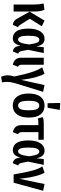

<svg xmlns="http://www.w3.org/2000/svg" viewBox="1126 -1984 1077 3369"><g transform="rotate(90 1664.5 -299.5)"><path d="M309 -285 409 -124Q421 -105 431.5 -94.5Q442 -84 457 -77L416 14Q376 9 349.5 -10Q323 -29 301 -73L185 -281L341 -542L441 -495ZM182 -362V0H59V-370Q59 -450 41 -526L152 -541Q166 -508 174 -468Q182 -428 182 -362Z M795 -401 809 -529H911L854 -255L877 -134Q881 -112 892 -99.5Q903 -87 922 -80L882 14Q845 9 821 -14.5Q797 -38 790 -79L784 -122Q766 -54 735.5 -20Q705 14 651 14Q571 14 526.5 -53.5Q482 -121 482 -260Q482 -391 530 -467Q578 -543 662 -543Q716 -543 748 -508.5Q780 -474 795 -401ZM607 -260Q607 -161 624 -119.5Q641 -78 674 -78Q703 -78 724.5 -119Q746 -160 760 -269Q746 -372 727.5 -411.5Q709 -451 679 -451Q643 -451 625 -406Q607 -361 607 -260Z M1116 -145Q1116 -117 1123.5 -102Q1131 -87 1151 -76L1115 14Q1053 -1 1023 -36Q993 -71 993 -134V-529H1116Z M1382 -131 1473 -542 1592 -518 1439 -23Q1417 54 1417 112Q1417 148 1425 204L1327 219Q1301 155 1301 102Q1301 54 1322 -11Q1286 -194 1245 -317.5Q1204 -441 1162 -502L1274 -542Q1305 -492 1334 -389Q1363 -286 1382 -131Z M2043 -265Q2043 -133 1987 -59Q1931 15 1832 15Q1733 15 1677 -57.5Q1621 -130 1621 -265Q1621 -399 1677 -471Q1733 -543 1832 -543Q1932 -543 1987.5 -473Q2043 -403 2043 -265ZM1749 -265Q1749 -164 1769 -121.5Q1789 -79 1832 -79Q1875 -79 1895 -121.5Q1915 -164 1915 -265Q1915 -366 1895 -408Q1875 -450 1832 -450Q1789 -450 1769 -407.5Q1749 -365 1749 -265ZM1787 -818 1909 -810 1871 -596H1791Z M2335 -76 2299 14Q2237 -1 2206.5 -36Q2176 -71 2176 -134V-434H2130Q2104 -434 2091 -432Q2078 -430 2059 -424L2035 -510Q2057 -521 2083 -525Q2109 -529 2160 -529H2432L2433 -435H2299V-145Q2299 -117 2307 -102.5Q2315 -88 2335 -76Z M2757 -401 2771 -529H2873L2816 -255L2839 -134Q2843 -112 2854 -99.5Q2865 -87 2884 -80L2844 14Q2807 9 2783 -14.5Q2759 -38 2752 -79L2746 -122Q2728 -54 2697.5 -20Q2667 14 2613 14Q2533 14 2488.5 -53.5Q2444 -121 2444 -260Q2444 -391 2492 -467Q2540 -543 2624 -543Q2678 -543 2710 -508.5Q2742 -474 2757 -401ZM2569 -260Q2569 -161 2586 -119.5Q2603 -78 2636 -78Q2665 -78 2686.5 -119Q2708 -160 2722 -269Q2708 -372 2689.5 -411.5Q2671 -451 2641 -451Q2605 -451 2587 -406Q2569 -361 2569 -260Z M3118 -101 3209 -542 3328 -518 3186 0H3041Q3007 -205 2974 -326.5Q2941 -448 2899 -504L3010 -543Q3042 -494 3070.5 -383Q3099 -272 3118 -101Z"/></g></svg>

Font: Fira Sans Extra Condensed Medium
Style: Regular
Weight: 500
Width: 1
Designer: Carrois Corporate & Edenspiekermann AG
Foundry: Carrois Corporate GbR & Edenspiekermann AG
Version: Version 4.203